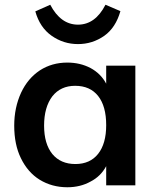

<svg xmlns="http://www.w3.org/2000/svg" viewBox="-20 -782 659 810"><path d="M551 -505V0H428V-81Q405 -38 362 -16Q319 8 264 8Q199 8 147 -24Q97 -55 68 -115Q40 -172 40 -252Q40 -328 69 -391Q97 -451 148 -485Q199 -518 264 -518Q318 -518 362 -495Q406 -471 428 -429V-505ZM298 -90Q360 -90 394 -133Q428 -176 428 -254Q428 -334 394 -377Q360 -420 297 -420Q236 -420 201 -376Q166 -330 166 -252Q166 -175 201 -132Q236 -90 298 -90ZM309 -596Q248 -596 198 -631Q148 -666 129 -734L192 -762Q236 -678 309 -678Q382 -678 425 -762L488 -735Q468 -665 420 -631Q370 -596 309 -596Z"/></svg>

Font: PRinguin Sans
Style: Bold
Weight: 700
Designer: Vernon Adams
Foundry: Vernon Adams
Version: ""